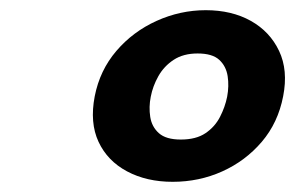

<svg xmlns="http://www.w3.org/2000/svg" viewBox="-20 -710 580 377"><path d="M319 -353Q268 -353 229.5 -373.5Q191 -394 173.5 -431.5Q156 -469 166 -521Q176 -572 208.5 -610Q241 -648 287.5 -669Q334 -690 384 -690Q435 -690 472.5 -669Q510 -648 528 -610Q546 -572 536 -521Q526 -469 494 -431.5Q462 -394 416.5 -373.5Q371 -353 319 -353ZM335 -436Q365 -436 383.5 -448.5Q402 -461 412 -480.5Q422 -500 426 -520Q430 -541 427 -560.5Q424 -580 410.5 -592.5Q397 -605 368 -605Q340 -605 321 -592.5Q302 -580 291 -560.5Q280 -541 276 -520Q272 -500 275 -480.5Q278 -461 292 -448.5Q306 -436 335 -436Z"/></svg>

Font: Teachers
Style: Italic
Weight: 400
Italic angle: -11°
Designer: Alfredo Marco Pradil, Chank Diesel
Version: Version 1.001